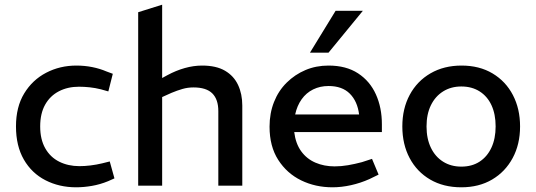

<svg xmlns="http://www.w3.org/2000/svg" viewBox="-20 -790 2281 817"><path d="M304 7Q232 7 173.5 -23Q115 -53 81.5 -111Q48 -169 48 -252Q48 -335 83 -392.5Q118 -450 176.5 -480.5Q235 -511 305 -511Q340 -511 372.5 -504.5Q405 -498 433 -486L460 -476L441 -401L409 -410Q385 -416 361.5 -418.5Q338 -421 316 -421Q268 -421 230.5 -401.5Q193 -382 172 -344.5Q151 -307 151 -252Q151 -197 172.5 -159Q194 -121 232 -102Q270 -83 318 -83Q340 -83 365 -86Q390 -89 415 -95L447 -103L467 -31L440 -19Q406 -5 371 1Q336 7 304 7Z M568 0V-738L670 -770V-458L692 -470Q729 -490 766.5 -500.5Q804 -511 840 -511Q900 -511 937.5 -489Q975 -467 993 -428.5Q1011 -390 1011 -341V0H909V-317Q909 -367 883.5 -392.5Q858 -418 803 -418Q779 -418 756.5 -411.5Q734 -405 710 -395L670 -377V0Z M1395 7Q1322 7 1261.5 -22.5Q1201 -52 1164 -109.5Q1127 -167 1127 -251Q1127 -308 1146 -356Q1165 -404 1200 -438.5Q1235 -473 1280 -492Q1325 -511 1378 -511Q1453 -511 1503.5 -478Q1554 -445 1579.5 -388.5Q1605 -332 1605 -261V-228H1232Q1238 -179 1261.5 -146.5Q1285 -114 1322 -98Q1359 -82 1404 -82Q1432 -82 1461 -87Q1490 -92 1520 -100L1563 -114L1591 -47L1552 -28Q1514 -11 1473.5 -2Q1433 7 1395 7ZM1236 -303H1508Q1501 -359 1468.5 -391.5Q1436 -424 1378 -424Q1342 -424 1312.5 -409.5Q1283 -395 1263.5 -367.5Q1244 -340 1236 -303ZM1299 -566 1408 -744H1524L1378 -566Z M1943 7Q1867 7 1810.5 -26Q1754 -59 1723 -117.5Q1692 -176 1692 -252Q1692 -328 1723.5 -386.5Q1755 -445 1812 -478Q1869 -511 1944 -511Q2020 -511 2076 -477.5Q2132 -444 2162.5 -385.5Q2193 -327 2193 -252Q2193 -176 2161.5 -117.5Q2130 -59 2074 -26Q2018 7 1943 7ZM1943 -81Q1988 -81 2020.5 -102Q2053 -123 2071 -161.5Q2089 -200 2089 -252Q2089 -304 2071.5 -342Q2054 -380 2021 -401Q1988 -422 1943 -422Q1899 -422 1865.5 -401Q1832 -380 1813.5 -342Q1795 -304 1795 -252Q1795 -200 1813.5 -161.5Q1832 -123 1865.5 -102Q1899 -81 1943 -81Z"/></svg>

Font: REM
Style: Regular
Weight: 400
Designer: Octavio Pardo
Foundry: Ashler Design
Version: Version 1.005;gftools[0.9.28]